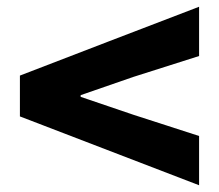

<svg xmlns="http://www.w3.org/2000/svg" viewBox="-20 -664 649 569"><path d="M570 -115 39 -319V-440L304 -542L570 -644V-498L375 -436L219 -382V-377L375 -324L570 -261Z"/></svg>

Font: GenSekiGothic TW H
Style: Regular
Weight: 900
Version: Version 1.501;PS 1;hotconv 16.6.51;makeotf.lib2.5.65220